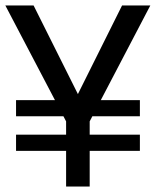

<svg xmlns="http://www.w3.org/2000/svg" viewBox="-20 -680 594 700"><path d="M38.5 -315H490V-256H38.5ZM38.5 -189H490V-130H38.5ZM221 -237.5 -0.5 -660H102.5L264 -337L425 -660H528L307 -237.5V0H221Z"/></svg>

Font: League Spartan Thin
Style: Regular
Weight: 400
Version: Version 2.002